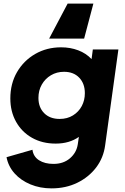

<svg xmlns="http://www.w3.org/2000/svg" viewBox="-20 -819 691 1059"><path d="M264 220Q201 220 148 198Q95 176 60.5 137.5Q26 99 16 48L159 7Q164 45 195.5 65Q227 85 275 85Q330 85 366 54Q402 23 409 -23L415 -64Q363 -27 287 -27Q213 -27 156.5 -59Q100 -91 68.5 -147.5Q37 -204 37 -276Q37 -358 74 -421.5Q111 -485 174.5 -521.5Q238 -558 317 -558Q368 -558 411.5 -541.5Q455 -525 485 -493L492 -546H633L560 -18Q551 51 510.5 104.5Q470 158 406.5 189Q343 220 264 220ZM309 -163Q351 -163 382.5 -182.5Q414 -202 431 -234Q448 -266 448 -305Q448 -358 417 -390.5Q386 -423 333 -423Q293 -423 261 -404Q229 -385 210.5 -352.5Q192 -320 192 -279Q192 -227 223.5 -195Q255 -163 309 -163ZM251 -606 353 -799H495L444 -606Z"/></svg>

Font: Plus Jakarta Sans ExtraBold
Style: Italic
Weight: 800
Italic angle: -8°
Designer: Gumpita Rahayu
Foundry: Tokotype
Version: Version 2.071; ttfautohint (v1.8.4.7-5d5b);gftools[0.9.29]